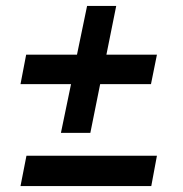

<svg xmlns="http://www.w3.org/2000/svg" viewBox="-20 -632 615 646"><path d="M284 -185H185L219 -349H49L68 -448H239L273 -612H371L338 -448H508L488 -349H317ZM489 -6H49L69 -108H508Z"/></svg>

Font: Argentum Sans SemiBold
Style: Italic
Weight: 600
Italic angle: -11°
Designer: Julieta Ulanovsky (font), Cristiano Sobral (main changes and remaster)
Foundry: Julieta Ulanovsky (font), Cristiano Sobral (main changes and remaster)
Version: Version 2.007;June 15, 2022;FontCreator 14.0.0.2814 64-bit; 